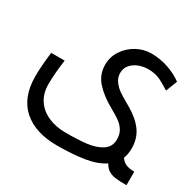

<svg xmlns="http://www.w3.org/2000/svg" viewBox="-125 -691 852 834"><g transform="rotate(30 301.0 -274.0)"><path d="M22 -213Q22 -260.5 31 -334.5H98.5Q88.5 -264 88.5 -210.5Q88.5 -165 110.2 -132.2Q132 -99.5 170.8 -82.5Q209.5 -65.5 259 -65.5Q319.5 -65.5 362.8 -70.5Q406 -75.5 436.2 -94.5Q466.5 -113.5 466.5 -151.5Q466.5 -177.5 455.2 -195.8Q444 -214 426.8 -226.5Q409.5 -239 380 -255.5Q324.5 -286 292 -322.2Q259.5 -358.5 259.5 -407.5Q259.5 -446.5 281 -479.2Q302.5 -512 337.2 -531Q372 -550 410 -550Q455 -550 496.5 -535.5Q538 -521 567 -499L545 -442L531.5 -450Q508.5 -464 495.5 -470.5Q482.5 -477 467.2 -480.5Q452 -484 430.5 -484Q409 -484 386.5 -475.8Q364 -467.5 349 -450.5Q334 -433.5 334 -409Q334 -386 347.8 -367.5Q361.5 -349 380.2 -336.2Q399 -323.5 427.5 -307.5L438 -301.5Q489 -272 515.2 -236Q541.5 -200 541.5 -149Q541.5 -120.5 532.5 -98Q543.5 -82 559.2 -75Q575 -68 601.5 -68V0Q565.5 0 545.2 -2.8Q525 -5.5 510.8 -14.5Q496.5 -23.5 485.5 -42.5Q447.5 -17 388.8 -7.8Q330 1.5 253.5 1.5Q144 1.5 83 -53Q22 -107.5 22 -213Z"/></g></svg>

Font: JuliaMono Light
Style: Italic
Weight: 300
Italic angle: -9°
Monospace: yes
Designer: cormullion
Foundry: corm
Version: Version 0.054; ttfautohint (v1.8.4)